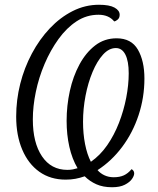

<svg xmlns="http://www.w3.org/2000/svg" viewBox="-20 -745 663 807"><path d="M451 42Q413 42 385 29.5Q357 17 336 -4Q316 3 297 6.5Q278 10 256 10Q192 10 145.5 -23Q99 -56 73.5 -116Q48 -176 48 -255Q48 -325 65 -392.5Q82 -460 114 -520Q146 -580 189.5 -626Q233 -672 285.5 -698.5Q338 -725 396 -725Q440 -725 461.5 -713Q483 -701 483 -683Q483 -670 475 -663Q467 -656 460 -655Q437 -683 394 -683Q344 -683 302 -655.5Q260 -628 226 -581Q192 -534 167.5 -476.5Q143 -419 130.5 -358.5Q118 -298 118 -243Q118 -145 156.5 -88Q195 -31 263 -31Q276 -31 286 -33Q296 -35 306 -38Q283 -77 271.5 -128Q260 -179 260 -237Q260 -301 273.5 -362.5Q287 -424 314 -474Q341 -524 380 -554Q419 -584 470 -584Q532 -584 559.5 -536.5Q587 -489 587 -415Q587 -335 562.5 -261Q538 -187 493.5 -127.5Q449 -68 390 -30Q402 -16 419.5 -8Q437 0 458 0Q483 0 500.5 -8Q518 -16 533 -34Q544 -28 544 -16Q544 -6 534.5 7.5Q525 21 504.5 31.5Q484 42 451 42ZM362 -65Q401 -92 430.5 -134.5Q460 -177 480 -228.5Q500 -280 510.5 -334Q521 -388 521 -437Q521 -488 507 -515.5Q493 -543 467 -543Q438 -543 413 -515.5Q388 -488 369 -442.5Q350 -397 339.5 -342.5Q329 -288 329 -233Q329 -183 337.5 -139.5Q346 -96 362 -65Z"/></svg>

Font: Noto Serif SemiCondensed Light
Style: Italic
Weight: 300
Width: 4
Italic angle: -12°
Designer: Monotype Design Team
Foundry: Monotype Imaging Inc.
Version: Version 2.013; ttfautohint (v1.8.4.7-5d5b)